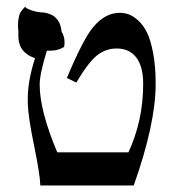

<svg xmlns="http://www.w3.org/2000/svg" viewBox="-20 -566 526 586"><path d="M86.9 -388.2Q59.6 -397.9 46.9 -416.3Q34.2 -434.6 36.1 -469.2Q33.7 -491.7 36.4 -507.8Q39.1 -523.9 43.5 -530Q47.9 -536.1 52 -540.3Q56.2 -544.4 56.2 -545.9Q58.6 -540.5 76.2 -534.4Q93.8 -528.3 113.8 -527.8Q163.6 -520.5 168 -469.2Q180.2 -450.2 175.8 -422.9Q163.6 -415 146 -412.1Q138.2 -411.1 123 -411.1Q101.1 -340.3 101.1 -308.1Q101.1 -228 154.8 -101.1H372.1Q417 -198.2 417 -310.1Q417 -362.8 396 -390.4Q375 -418 335.9 -418Q302.2 -418 275.6 -396.5Q249 -375 212.9 -314L184.1 -328.1Q234.9 -449.2 265.1 -483.9Q301.3 -526.9 345.2 -526.9Q359.4 -526.9 372.8 -522.2Q386.2 -517.6 401.9 -503.4Q417.5 -489.3 428.7 -466.6Q439.9 -443.8 447.5 -403.3Q455.1 -362.8 455.1 -310.1Q455.1 -188.5 388.2 0H103Q102.5 -31.7 84.2 -120.6Q65.9 -209.5 64.9 -250Q62 -311.5 86.9 -388.2Z"/></svg>

Font: Common Serif News
Style: Regular
Weight: 450
Designer: Philipp H. Poll, Khaled Hosny
Foundry: Stefan Peev, Context Ltd.
Version: Version 1.026